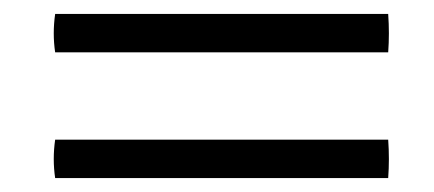

<svg xmlns="http://www.w3.org/2000/svg" viewBox="-20 -376 621 275"><path d="M59 -356H536Q538 -328 536 -301H59Q55 -328 59 -356ZM59 -176H536Q538 -148 536 -121H59Q55 -148 59 -176Z"/></svg>

Font: Castoro
Style: Italic
Weight: 400
Italic angle: -11°
Designer: John Hudson with Paul Hanslow, assisted by Kaja Sojewska.
Foundry: Tiro Typeworks Ltd.
Version: Version 2.04